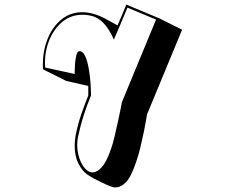

<svg xmlns="http://www.w3.org/2000/svg" viewBox="-20 -563 1040 833"><path d="M618 -67Q618 -67 614.5 -46Q611 -25 604.5 7Q598 39 589.5 74.5Q581 110 571 139Q549 204 527 227Q505 250 481 250Q479 250 476 250Q473 250 470 249Q461 247 438 236.5Q415 226 391.5 213.5Q368 201 357 193Q337 179 320.5 147Q304 115 304 69Q304 58 305 47.5Q306 37 308 25Q318 -25 332.5 -67Q347 -109 363 -149V-190L267 -212L167 -262Q166 -267 166 -273Q166 -279 166 -284Q166 -344 187 -395.5Q208 -447 246.5 -478.5Q285 -510 337 -510Q359 -510 381 -504Q409 -497 435.5 -482.5Q462 -468 490 -453Q506 -489 517 -516Q528 -543 528 -543L670 -484L770 -434ZM533 -530Q533 -530 524 -508.5Q515 -487 501.5 -455Q488 -423 474 -391Q462 -420 441 -449Q420 -478 388 -491Q375 -495 362.5 -497Q350 -499 338 -499Q288 -499 251.5 -469Q215 -439 195 -391.5Q175 -344 175 -289Q175 -285 175.5 -280Q176 -275 176 -270L304 -242V-252Q304 -265 305.5 -286Q307 -307 311.5 -324Q316 -341 325 -341Q338 -341 347 -324.5Q356 -308 361.5 -283Q367 -258 370 -231Q373 -204 374 -182Q375 -160 375 -149Q356 -103 343 -62.5Q330 -22 319 28Q317 37 316 46.5Q315 56 315 65Q315 95 324 122.5Q333 150 348.5 167.5Q364 185 382 185Q401 185 421.5 162.5Q442 140 461 85Q469 64 477 29.5Q485 -5 492.5 -39Q500 -73 504.5 -96.5Q509 -120 509 -120L657 -478Z"/></svg>

Font: Rampart One
Style: Regular
Weight: 400
Designer: Fontworks Inc.
Foundry: Fontworks Inc.
Version: Version 1.100